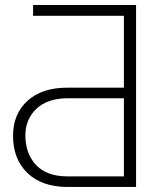

<svg xmlns="http://www.w3.org/2000/svg" viewBox="-20 -742 592 762"><path d="M520 0H248Q146.5 0 89.1 -55.2Q31.7 -110.4 31.7 -203.1Q31.7 -290 89.6 -342.3Q147.5 -394.5 248 -394H471.7V-679.2H111.3V-722.2H520ZM471.7 -42V-352.1H248Q168.5 -351.6 124.8 -310.5Q81.1 -269.5 80.6 -204.6Q81.1 -131.3 123.5 -86.7Q166 -42 248 -42Z"/></svg>

Font: Inter Display Extra Light
Style: Regular
Weight: 200
Designer: Rasmus Andersson
Foundry: rsms
Version: Version 4.000;git-4fc901f